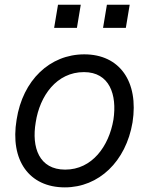

<svg xmlns="http://www.w3.org/2000/svg" viewBox="-20 -783 633 814"><path d="M306.1 -664.8 322.4 -762.8H225.9L209.5 -664.8ZM513.5 -664.8 529.8 -762.8H433.2L416.9 -664.8ZM255 11.4C398.8 11.4 513.8 -98 541.9 -264.2C568.9 -437.5 486.9 -552.6 337.4 -552.6C191.4 -552.6 76.3 -443.2 50.4 -275.6C21.7 -103.7 103.3 11.4 255 11.4ZM256.4 -63.9C146 -63.9 113.3 -157.7 131.4 -264.2C148.4 -376.4 219.8 -477.3 335.9 -477.3C444.2 -477.3 476.9 -382.1 460.9 -275.6C441.8 -163 370.4 -63.9 256.4 -63.9Z"/></svg>

Font: Riot Sans 2.0
Style: Italic
Weight: 400
Italic angle: -9.39999°
Designer: Rasmus Andersson
Foundry: rsms
Version: Version 3.006;hotconv 1.0.109;makeotfexe 2.5.65596